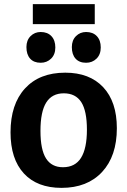

<svg xmlns="http://www.w3.org/2000/svg" viewBox="-20 -898 617 930"><path d="M546 -277Q546 -142 474.5 -65Q403 12 278 12Q160 12 95.5 -58Q31 -128 31 -257Q31 -393 101 -469.5Q171 -546 296 -546Q414 -546 480 -475.5Q546 -405 546 -277ZM176 -264Q176 -173 203 -130.5Q230 -88 285 -88Q344 -88 372.5 -133.5Q401 -179 401 -270Q401 -361 373.5 -403.5Q346 -446 289 -446Q232 -446 204 -401.5Q176 -357 176 -264ZM108 -670Q108 -703 128 -723Q148 -743 177 -743Q210 -743 229 -723Q248 -703 248 -668Q248 -634 227.5 -614Q207 -594 177 -594Q144 -594 126 -614Q108 -634 108 -670ZM328 -670Q328 -703 348 -723Q368 -743 397 -743Q430 -743 449 -723Q468 -703 468 -668Q468 -634 447.5 -614Q427 -594 397 -594Q364 -594 346 -614Q328 -634 328 -670ZM139 -878H439V-781H139Z"/></svg>

Font: Bitter Pro
Style: Bold
Weight: 700
Designer: Sol Matas, and Bitter project Authors
Foundry: Sol Matas
Version: Version 1.010